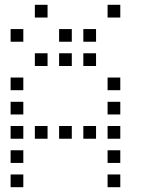

<svg xmlns="http://www.w3.org/2000/svg" viewBox="-20 -796 640 792"><path d="M124.8 -776.2Q123.8 -776.2 123.8 -776.2Q123.8 -776.2 123.8 -775.2V-724.8Q123.8 -723.8 123.8 -723.8Q123.8 -723.8 124.8 -723.8H175.2Q176.2 -723.8 176.2 -723.8Q176.2 -723.8 176.2 -724.8V-775.2Q176.2 -776.2 176.2 -776.2Q176.2 -776.2 175.2 -776.2ZM424.8 -776.2Q423.8 -776.2 423.8 -776.2Q423.8 -776.2 423.8 -775.2V-724.8Q423.8 -723.8 423.8 -723.8Q423.8 -723.8 424.8 -723.8H475.2Q476.2 -723.8 476.2 -723.8Q476.2 -723.8 476.2 -724.8V-775.2Q476.2 -776.2 476.2 -776.2Q476.2 -776.2 475.2 -776.2ZM24.8 -676.2Q23.8 -676.2 23.8 -676.2Q23.8 -676.2 23.8 -675.2V-624.8Q23.8 -623.8 23.8 -623.8Q23.8 -623.8 24.8 -623.8H75.2Q76.2 -623.8 76.2 -623.8Q76.2 -623.8 76.2 -624.8V-675.2Q76.2 -676.2 76.2 -676.2Q76.2 -676.2 75.2 -676.2ZM224.8 -676.2Q223.8 -676.2 223.8 -676.2Q223.8 -676.2 223.8 -675.2V-624.8Q223.8 -623.8 223.8 -623.8Q223.8 -623.8 224.8 -623.8H275.2Q276.2 -623.8 276.2 -623.8Q276.2 -623.8 276.2 -624.8V-675.2Q276.2 -676.2 276.2 -676.2Q276.2 -676.2 275.2 -676.2ZM324.8 -676.2Q323.8 -676.2 323.8 -676.2Q323.8 -676.2 323.8 -675.2V-624.8Q323.8 -623.8 323.8 -623.8Q323.8 -623.8 324.8 -623.8H375.2Q376.2 -623.8 376.2 -623.8Q376.2 -623.8 376.2 -624.8V-675.2Q376.2 -676.2 376.2 -676.2Q376.2 -676.2 375.2 -676.2ZM124.8 -576.2Q123.8 -576.2 123.8 -576.2Q123.8 -576.2 123.8 -575.2V-524.8Q123.8 -523.8 123.8 -523.8Q123.8 -523.8 124.8 -523.8H175.2Q176.2 -523.8 176.2 -523.8Q176.2 -523.8 176.2 -524.8V-575.2Q176.2 -576.2 176.2 -576.2Q176.2 -576.2 175.2 -576.2ZM224.8 -576.2Q223.8 -576.2 223.8 -576.2Q223.8 -576.2 223.8 -575.2V-524.8Q223.8 -523.8 223.8 -523.8Q223.8 -523.8 224.8 -523.8H275.2Q276.2 -523.8 276.2 -523.8Q276.2 -523.8 276.2 -524.8V-575.2Q276.2 -576.2 276.2 -576.2Q276.2 -576.2 275.2 -576.2ZM324.8 -576.2Q323.8 -576.2 323.8 -576.2Q323.8 -576.2 323.8 -575.2V-524.8Q323.8 -523.8 323.8 -523.8Q323.8 -523.8 324.8 -523.8H375.2Q376.2 -523.8 376.2 -523.8Q376.2 -523.8 376.2 -524.8V-575.2Q376.2 -576.2 376.2 -576.2Q376.2 -576.2 375.2 -576.2ZM24.8 -476.2Q23.8 -476.2 23.8 -476.2Q23.8 -476.2 23.8 -475.2V-424.8Q23.8 -423.8 23.8 -423.8Q23.8 -423.8 24.8 -423.8H75.2Q76.2 -423.8 76.2 -423.8Q76.2 -423.8 76.2 -424.8V-475.2Q76.2 -476.2 76.2 -476.2Q76.2 -476.2 75.2 -476.2ZM424.8 -476.2Q423.8 -476.2 423.8 -476.2Q423.8 -476.2 423.8 -475.2V-424.8Q423.8 -423.8 423.8 -423.8Q423.8 -423.8 424.8 -423.8H475.2Q476.2 -423.8 476.2 -423.8Q476.2 -423.8 476.2 -424.8V-475.2Q476.2 -476.2 476.2 -476.2Q476.2 -476.2 475.2 -476.2ZM24.8 -376.2Q23.8 -376.2 23.8 -376.2Q23.8 -376.2 23.8 -375.2V-324.8Q23.8 -323.8 23.8 -323.8Q23.8 -323.8 24.8 -323.8H75.2Q76.2 -323.8 76.2 -323.8Q76.2 -323.8 76.2 -324.8V-375.2Q76.2 -376.2 76.2 -376.2Q76.2 -376.2 75.2 -376.2ZM424.8 -376.2Q423.8 -376.2 423.8 -376.2Q423.8 -376.2 423.8 -375.2V-324.8Q423.8 -323.8 423.8 -323.8Q423.8 -323.8 424.8 -323.8H475.2Q476.2 -323.8 476.2 -323.8Q476.2 -323.8 476.2 -324.8V-375.2Q476.2 -376.2 476.2 -376.2Q476.2 -376.2 475.2 -376.2ZM24.8 -276.2Q23.8 -276.2 23.8 -276.2Q23.8 -276.2 23.8 -275.2V-224.8Q23.8 -223.8 23.8 -223.8Q23.8 -223.8 24.8 -223.8H75.2Q76.2 -223.8 76.2 -223.8Q76.2 -223.8 76.2 -224.8V-275.2Q76.2 -276.2 76.2 -276.2Q76.2 -276.2 75.2 -276.2ZM124.8 -276.2Q123.8 -276.2 123.8 -276.2Q123.8 -276.2 123.8 -275.2V-224.8Q123.8 -223.8 123.8 -223.8Q123.8 -223.8 124.8 -223.8H175.2Q176.2 -223.8 176.2 -223.8Q176.2 -223.8 176.2 -224.8V-275.2Q176.2 -276.2 176.2 -276.2Q176.2 -276.2 175.2 -276.2ZM224.8 -276.2Q223.8 -276.2 223.8 -276.2Q223.8 -276.2 223.8 -275.2V-224.8Q223.8 -223.8 223.8 -223.8Q223.8 -223.8 224.8 -223.8H275.2Q276.2 -223.8 276.2 -223.8Q276.2 -223.8 276.2 -224.8V-275.2Q276.2 -276.2 276.2 -276.2Q276.2 -276.2 275.2 -276.2ZM324.8 -276.2Q323.8 -276.2 323.8 -276.2Q323.8 -276.2 323.8 -275.2V-224.8Q323.8 -223.8 323.8 -223.8Q323.8 -223.8 324.8 -223.8H375.2Q376.2 -223.8 376.2 -223.8Q376.2 -223.8 376.2 -224.8V-275.2Q376.2 -276.2 376.2 -276.2Q376.2 -276.2 375.2 -276.2ZM424.8 -276.2Q423.8 -276.2 423.8 -276.2Q423.8 -276.2 423.8 -275.2V-224.8Q423.8 -223.8 423.8 -223.8Q423.8 -223.8 424.8 -223.8H475.2Q476.2 -223.8 476.2 -223.8Q476.2 -223.8 476.2 -224.8V-275.2Q476.2 -276.2 476.2 -276.2Q476.2 -276.2 475.2 -276.2ZM24.8 -176.2Q23.8 -176.2 23.8 -176.2Q23.8 -176.2 23.8 -175.2V-124.8Q23.8 -123.8 23.8 -123.8Q23.8 -123.8 24.8 -123.8H75.2Q76.2 -123.8 76.2 -123.8Q76.2 -123.8 76.2 -124.8V-175.2Q76.2 -176.2 76.2 -176.2Q76.2 -176.2 75.2 -176.2ZM424.8 -176.2Q423.8 -176.2 423.8 -176.2Q423.8 -176.2 423.8 -175.2V-124.8Q423.8 -123.8 423.8 -123.8Q423.8 -123.8 424.8 -123.8H475.2Q476.2 -123.8 476.2 -123.8Q476.2 -123.8 476.2 -124.8V-175.2Q476.2 -176.2 476.2 -176.2Q476.2 -176.2 475.2 -176.2ZM24.8 -76.2Q23.8 -76.2 23.8 -76.2Q23.8 -76.2 23.8 -75.2V-24.8Q23.8 -23.8 23.8 -23.8Q23.8 -23.8 24.8 -23.8H75.2Q76.2 -23.8 76.2 -23.8Q76.2 -23.8 76.2 -24.8V-75.2Q76.2 -76.2 76.2 -76.2Q76.2 -76.2 75.2 -76.2ZM424.8 -76.2Q423.8 -76.2 423.8 -76.2Q423.8 -76.2 423.8 -75.2V-24.8Q423.8 -23.8 423.8 -23.8Q423.8 -23.8 424.8 -23.8H475.2Q476.2 -23.8 476.2 -23.8Q476.2 -23.8 476.2 -24.8V-75.2Q476.2 -76.2 476.2 -76.2Q476.2 -76.2 475.2 -76.2Z"/></svg>

Font: Doto Black
Style: Regular
Weight: 900
Monospace: yes
Version: Version 1.000